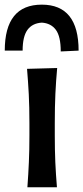

<svg xmlns="http://www.w3.org/2000/svg" viewBox="-44 -786 350 806"><path d="M71 0Q75 -54.5 77.2 -105.2Q79.5 -156 79.5 -218V-268Q79.5 -337.5 76.8 -390.2Q74 -443 69.5 -497L196 -500.5Q191 -445.5 188.5 -392Q186 -338.5 186 -268V-218Q186 -156 188.2 -105.2Q190.5 -54.5 195 0ZM211 -570Q211 -633 190.5 -660.8Q170 -688.5 131.5 -691Q91.5 -688.5 71.2 -660.5Q51 -632.5 51 -573.5H-24Q-24 -766.5 131.5 -766.5Q286 -766.5 286 -573.5Z"/></svg>

Font: Commissioner Flair Medium
Style: Regular
Weight: 500
Designer: Kostas Bartsokas
Foundry: Kostas Bartsokas
Version: Version 1.000; ttfautohint (v1.8.3)